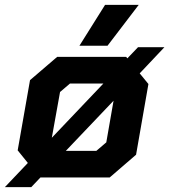

<svg xmlns="http://www.w3.org/2000/svg" viewBox="-47 -733 699 793"><path d="M530 -430 566 -386 515 -94 406 0H120L82 40H-27L68 -60L26 -112L77 -402L189 -498H474L479 -492L523 -538H632ZM167 -164 380 -388H242L201 -353ZM422 -317 225 -110H351L392 -145ZM387 -713H526L397 -544H281Z"/></svg>

Font: Chakra Petch
Style: Bold Italic
Weight: 700
Italic angle: -10°
Designer: Katatrad Aksorn Co.,Ltd.
Foundry: Cadson Demak Co.,Ltd.
Version: Version 1.000; ttfautohint (v1.6)